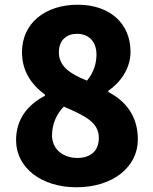

<svg xmlns="http://www.w3.org/2000/svg" viewBox="-20 -778 649 812"><path d="M303 14C459 14 563 -73 563 -188C563 -290 509 -352 438 -389V-394C489 -429 532 -488 532 -559C532 -680 443 -758 309 -758C172 -758 73 -681 73 -557C73 -478 112 -421 170 -378V-373C101 -337 48 -278 48 -185C48 -67 157 14 303 14ZM348 -437C275 -466 229 -498 229 -557C229 -610 264 -635 305 -635C357 -635 388 -601 388 -547C388 -509 376 -471 348 -437ZM307 -110C249 -110 200 -145 200 -206C200 -253 220 -298 250 -327C341 -288 398 -260 398 -195C398 -136 359 -110 307 -110Z"/></svg>

Font: Noto Sans CJK HK Black
Style: Regular
Weight: 900
Designer: Ryoko NISHIZUKA 西塚涼子 (kana, bopomofo & ideographs); Paul D. Hunt (Latin, Greek & Cyrillic); Sandoll Communications 산돌커뮤니
Foundry: Adobe
Version: Version 2.004;hotconv 1.0.118;makeotfexe 2.5.65603